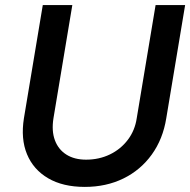

<svg xmlns="http://www.w3.org/2000/svg" viewBox="-20 -720 747 754"><path d="M313 14Q227 14 169 -20Q111 -54 86 -114.5Q61 -175 74 -256L148 -700H264L190 -256Q182 -206 195.5 -169.5Q209 -133 240.5 -113Q272 -93 318 -93Q369 -93 411.5 -113.5Q454 -134 482 -171Q510 -208 517 -256L591 -700H707L633 -256Q620 -174 576 -113Q532 -52 464.5 -19Q397 14 313 14Z"/></svg>

Font: Figtree SemiBold
Style: Italic
Weight: 600
Italic angle: -9.5°
Foundry: Erik Kennedy
Version: Version 2.001;gftools[0.9.30]